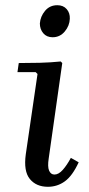

<svg xmlns="http://www.w3.org/2000/svg" viewBox="-20 -707 342 737"><path d="M252 -101 282 -84Q258 -32 229 -11Q200 10 164 10Q119 10 94.5 -20Q70 -50 79 -115L124 -423L117 -430H47L52 -465Q93 -465 133 -466Q173 -467 213 -471L219 -465L167 -99Q162 -67 168.5 -52Q175 -37 189 -37Q205 -37 221 -55Q237 -73 252 -101ZM182 -564Q159 -564 146 -579.5Q133 -595 133 -617Q135 -644 153 -665.5Q171 -687 200 -687Q223 -687 236 -672Q249 -657 248 -635Q247 -608 228.5 -586Q210 -564 182 -564Z"/></svg>

Font: Brygada 1918 Medium
Style: Italic
Weight: 500
Italic angle: -8°
Designer: Mateusz Machalski | Borys Kosmynka | Przemek Hoffer
Foundry: NIEPODLEGLA 2018
Version: Version 3.006